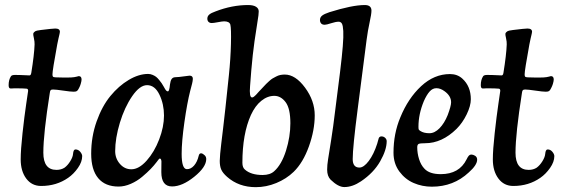

<svg xmlns="http://www.w3.org/2000/svg" viewBox="-20 -736 2257 770"><path d="M153.8 -123.5Q153.8 -54.7 206.5 -54.7Q225.1 -54.7 238.8 -63.5Q251.5 -72.8 261.7 -89.4Q272 -106 272.9 -118.7Q274.4 -136.7 282.7 -136.7Q293.9 -136.7 301.8 -127.2Q309.6 -117.7 309.6 -109.9Q309.6 -86.9 292.5 -62.5Q275.4 -38.1 253.4 -22.9Q206.5 9.8 145 9.8Q107.4 9.8 85.2 -20Q63 -49.8 63 -96.7Q63 -134.8 70.3 -201.7Q77.6 -268.6 85.2 -319.8Q92.8 -371.1 92.8 -371.6Q92.8 -379.9 86.9 -380.4Q72.8 -381.8 43.9 -381.8Q38.1 -381.8 33 -381.6Q27.8 -381.3 26.4 -381.1Q24.9 -380.9 21.5 -381.3Q14.6 -381.8 14.6 -394.5Q14.6 -416 23.9 -430.2Q27.3 -435.5 40.5 -435.5Q48.3 -435.5 62 -435.1Q75.7 -434.6 85.9 -434.1Q96.2 -433.6 97.7 -433.6Q100.6 -433.6 102.1 -435.3Q103.5 -437 104 -438.2Q104.5 -439.5 105.5 -443.8Q117.2 -516.1 118.7 -557.6Q119.1 -568.4 116 -582.5Q112.8 -596.7 113.3 -600.6Q114.7 -606.4 120.6 -610.1Q126.5 -613.8 144 -615.7Q191.9 -621.6 201.7 -621.6Q220.2 -621.6 220.2 -608.4Q220.2 -606.4 218.8 -599.9Q217.3 -593.3 214.4 -581.1Q211.4 -568.8 209.5 -557.6Q190.4 -453.6 190.4 -438Q190.4 -430.2 192.6 -428.2Q194.8 -426.3 203.1 -425.8Q241.7 -424.3 264.6 -425.3Q279.8 -426.3 287.1 -428.5Q294.4 -430.7 295.9 -430.7Q307.1 -430.7 307.1 -417Q307.1 -411.1 303.7 -399.4Q301.3 -391.1 296.9 -382.8Q292.5 -373.5 288.3 -370.8Q284.2 -368.2 275.4 -368.2Q263.2 -368.2 233.6 -372.6Q204.1 -377 192.9 -377Q185.5 -377 183.1 -374.3Q180.7 -371.6 179.7 -363.3Q153.8 -199.2 153.8 -123.5Z M807.1 -98.1Q807.1 -65.9 759 -27.1Q710.9 11.7 669.9 11.7Q627 11.7 627 -45.9Q627 -53.7 627.2 -69.3Q627.4 -85 627.4 -88.9Q626.5 -100.1 621.1 -100.1Q619.1 -100.1 617.4 -98.1Q615.7 -96.2 613 -92.5Q610.4 -88.9 608.4 -86.4Q597.7 -72.3 584.2 -58.3Q570.8 -44.4 550.3 -27.1Q529.8 -9.8 504.6 1.2Q479.5 12.2 455.6 12.2Q401.9 12.2 373.8 -21.5Q345.7 -55.2 345.7 -119.6Q345.7 -187.5 367.4 -248.8Q389.2 -310.1 422.6 -350.8Q456.1 -391.6 496.3 -415.5Q536.6 -439.5 574.2 -439.5Q583 -439.5 591.8 -435.8Q600.6 -432.1 606.2 -427.7Q611.8 -423.3 618.7 -414.8Q625.5 -406.2 628.4 -402.1Q631.3 -397.9 636.5 -388.7Q641.6 -379.4 642.1 -378.9Q647.5 -369.6 653.3 -369.6Q659.2 -369.6 661.6 -397Q663.6 -412.1 668.2 -418.9Q672.9 -425.8 682.1 -426.3Q698.2 -426.8 717 -429.7Q735.8 -432.6 740.2 -432.6Q753.4 -432.6 753.4 -419.9Q753.4 -415.5 752.4 -410.4Q751.5 -405.3 750.5 -401.1Q749.5 -397 747.1 -387.9Q744.6 -378.9 742.7 -371.1Q730.5 -323.2 719.5 -245.8Q708.5 -168.5 708.5 -119.1Q708.5 -58.6 729 -57.6Q745.1 -57.1 758.1 -71.8Q771 -86.4 776.9 -111.3Q779.3 -122.1 787.6 -121.1Q793.9 -120.1 801.8 -112.3Q807.1 -106.4 807.1 -98.1ZM569.8 -394.5Q540.5 -394.5 510 -350.1Q479.5 -305.7 460.7 -243.7Q441.9 -181.6 441.9 -129.9Q441.9 -100.6 460.7 -78.9Q479.5 -57.1 506.8 -57.1Q537.1 -57.1 568.1 -91.8Q599.1 -126.5 618.4 -177Q637.7 -227.5 637.7 -272.5Q637.7 -318.4 619.4 -356.4Q601.1 -394.5 569.8 -394.5Z M883.8 -300.8 897.9 -434.1Q904.8 -500.5 906.2 -560.8Q907.7 -621.1 903.8 -637.2Q899.9 -650.4 878.9 -650.4Q871.6 -650.4 854 -647Q836.4 -643.6 829.1 -643.6Q821.3 -643.6 816.4 -648.2Q811.5 -652.8 811.5 -661.1Q811.5 -670.9 819.1 -677.5Q826.7 -684.1 844.7 -690.4Q910.6 -715.8 975.1 -715.8Q995.6 -715.8 1006.6 -709Q1017.6 -702.1 1017.6 -690.4Q1017.6 -677.7 1012.9 -650.6Q1008.3 -623.5 1000.7 -570.6Q993.2 -517.6 987.8 -454.1L982.9 -391.1Q979 -345.2 990.7 -345.2Q991.7 -345.2 993.2 -345.5Q994.6 -345.7 996.1 -346.7Q997.6 -347.7 998.8 -348.6Q1000 -349.6 1002.2 -351.6Q1004.4 -353.5 1005.9 -355Q1007.3 -356.4 1009.8 -359.1Q1012.2 -361.8 1013.9 -363.8Q1015.6 -365.7 1019 -369.4Q1022.5 -373 1024.4 -375Q1025.9 -376.5 1035.2 -386.5Q1044.4 -396.5 1047.4 -399.4Q1050.3 -402.3 1059.1 -410.4Q1067.9 -418.5 1073.2 -421.4Q1078.6 -424.3 1087.2 -429Q1095.7 -433.6 1104.2 -435.3Q1112.8 -437 1122.1 -437Q1164.6 -437 1203.4 -384.5Q1242.2 -332 1242.2 -273.4Q1242.2 -213.9 1218.8 -148.7Q1195.3 -83.5 1157.7 -46.9Q1128.4 -18.6 1088.1 -2Q1047.9 14.6 1005.9 14.6Q937.5 14.6 890.6 -26.9Q873 -42.5 867.2 -56.2Q861.3 -69.8 861.3 -90.8Q861.3 -100.6 863 -119.4Q864.7 -138.2 867.2 -158.7Q869.6 -179.2 874.8 -221.7Q879.9 -264.2 883.8 -300.8ZM1033.2 -34.2Q1063.5 -34.2 1080.1 -49.8Q1109.4 -76.2 1127 -131.8Q1144.5 -187.5 1144.5 -241.7Q1144.5 -300.8 1125.5 -326.2Q1106.4 -351.6 1080.1 -351.6Q1052.7 -351.6 1028.1 -331.8Q1003.4 -312 986.3 -274.9Q952.1 -199.2 952.1 -83Q952.1 -64 962.4 -55.7Q986.8 -34.2 1033.2 -34.2Z M1324.2 -292.5 1343.8 -447.3Q1351.6 -511.2 1354.7 -550.3Q1357.9 -589.4 1356.7 -611.6Q1355.5 -633.8 1351.1 -641.4Q1346.7 -648.9 1337.9 -648.9Q1326.7 -648.9 1307.9 -642.8Q1289.1 -636.7 1282.2 -636.7Q1272.5 -636.7 1267.8 -642.1Q1263.2 -647.5 1263.2 -655.8Q1263.2 -666.5 1271.7 -673.3Q1280.3 -680.2 1300.8 -687Q1392.6 -715.8 1442.9 -715.8Q1469.7 -715.8 1469.7 -693.4Q1469.7 -679.7 1462.4 -646.7Q1455.1 -613.8 1450.2 -576.2L1414.6 -299.8Q1394.5 -145 1394.5 -98.1Q1394.5 -64 1421.4 -64Q1439 -64 1459 -90.6Q1479 -117.2 1492.7 -159.7Q1494.1 -164.6 1496.1 -171.9Q1498 -179.2 1499 -181.9Q1500 -184.6 1502.7 -186.8Q1505.4 -189 1509.8 -189Q1518.6 -189 1524.7 -183.1Q1530.8 -177.2 1530.8 -169.9Q1530.8 -134.8 1504.6 -88.9Q1478.5 -43 1427.7 -8.8Q1393.6 14.2 1360.8 14.2Q1336.4 14.2 1305.7 -15.6Q1292 -29.8 1292 -55.7Q1292 -73.7 1295.7 -96.9Q1299.3 -120.1 1307.9 -173.6Q1316.4 -227.1 1324.2 -292.5Z M1784.7 -439Q1814 -439 1834 -420.9Q1868.2 -390.1 1868.2 -337.9Q1868.2 -311.5 1851.6 -277.3Q1835 -243.2 1811 -219.2Q1752.4 -161.6 1685.1 -161.6Q1665 -161.6 1659.2 -158.9Q1653.3 -156.2 1653.3 -145Q1653.3 -121.6 1660.6 -97.9Q1668 -74.2 1682.1 -59.6Q1702.1 -37.6 1747.6 -37.6Q1821.8 -37.6 1851.1 -96.7Q1856.4 -107.9 1860.6 -112.1Q1864.7 -116.2 1870.1 -116.2Q1877.4 -116.2 1885.3 -111.3Q1893.6 -106 1893.6 -95.7Q1893.6 -74.2 1859.9 -44.4Q1798.8 12.7 1711.9 12.7Q1673.3 12.7 1639.2 -2Q1605 -16.6 1581.5 -48.3Q1558.1 -80.1 1558.1 -123.5Q1558.1 -200.2 1585.4 -265.1Q1616.7 -341.8 1668.9 -390.4Q1721.2 -439 1784.7 -439ZM1665.5 -210.9Q1679.2 -201.7 1702.1 -201.7Q1723.1 -201.7 1742.7 -221.7Q1762.2 -241.7 1775.4 -274.4Q1789.1 -311 1789.1 -325.7Q1789.1 -351.6 1762.2 -370.6Q1746.1 -382.3 1730 -382.3Q1714.8 -382.3 1702.9 -368.9Q1690.9 -355.5 1679.7 -330.1Q1658.2 -278.3 1658.2 -228Q1658.2 -219.7 1659.2 -217Q1660.2 -214.4 1665.5 -210.9Z M2047.4 -123.5Q2047.4 -54.7 2100.1 -54.7Q2118.7 -54.7 2132.3 -63.5Q2145 -72.8 2155.3 -89.4Q2165.5 -106 2166.5 -118.7Q2168 -136.7 2176.3 -136.7Q2187.5 -136.7 2195.3 -127.2Q2203.1 -117.7 2203.1 -109.9Q2203.1 -86.9 2186 -62.5Q2168.9 -38.1 2147 -22.9Q2100.1 9.8 2038.6 9.8Q2001 9.8 1978.8 -20Q1956.5 -49.8 1956.5 -96.7Q1956.5 -134.8 1963.9 -201.7Q1971.2 -268.6 1978.8 -319.8Q1986.3 -371.1 1986.3 -371.6Q1986.3 -379.9 1980.5 -380.4Q1966.3 -381.8 1937.5 -381.8Q1931.6 -381.8 1926.5 -381.6Q1921.4 -381.3 1919.9 -381.1Q1918.5 -380.9 1915 -381.3Q1908.2 -381.8 1908.2 -394.5Q1908.2 -416 1917.5 -430.2Q1920.9 -435.5 1934.1 -435.5Q1941.9 -435.5 1955.6 -435.1Q1969.2 -434.6 1979.5 -434.1Q1989.7 -433.6 1991.2 -433.6Q1994.1 -433.6 1995.6 -435.3Q1997.1 -437 1997.6 -438.2Q1998 -439.5 1999 -443.8Q2010.7 -516.1 2012.2 -557.6Q2012.7 -568.4 2009.5 -582.5Q2006.3 -596.7 2006.8 -600.6Q2008.3 -606.4 2014.2 -610.1Q2020 -613.8 2037.6 -615.7Q2085.4 -621.6 2095.2 -621.6Q2113.8 -621.6 2113.8 -608.4Q2113.8 -606.4 2112.3 -599.9Q2110.8 -593.3 2107.9 -581.1Q2105 -568.8 2103 -557.6Q2084 -453.6 2084 -438Q2084 -430.2 2086.2 -428.2Q2088.4 -426.3 2096.7 -425.8Q2135.3 -424.3 2158.2 -425.3Q2173.3 -426.3 2180.7 -428.5Q2188 -430.7 2189.5 -430.7Q2200.7 -430.7 2200.7 -417Q2200.7 -411.1 2197.3 -399.4Q2194.8 -391.1 2190.4 -382.8Q2186 -373.5 2181.9 -370.8Q2177.7 -368.2 2168.9 -368.2Q2156.7 -368.2 2127.2 -372.6Q2097.7 -377 2086.4 -377Q2079.1 -377 2076.7 -374.3Q2074.2 -371.6 2073.2 -363.3Q2047.4 -199.2 2047.4 -123.5Z"/></svg>

Font: Cooper* Medium
Style: Italic
Weight: 500
Italic angle: -7°
Designer: Owen Earl
Foundry: indestructible type*
Version: Version 0.001